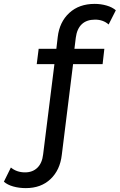

<svg xmlns="http://www.w3.org/2000/svg" viewBox="-112 -768 616 988"><path d="M278 -574 271 -517H425L416 -438H264L206 29Q197 107 148 153.5Q99 200 21 200Q-14 200 -44 191.5Q-74 183 -92 167L-56 94Q-26 119 17 119Q56 119 80.5 95Q105 71 110 26L168 -438H77L87 -517H178L185 -577Q194 -655 244.5 -701.5Q295 -748 375 -748Q407 -748 436.5 -739.5Q466 -731 484 -715L447 -642Q419 -667 377 -667Q334 -667 309 -643.5Q284 -620 278 -574Z"/></svg>

Font: APTA Sans Medium
Style: Bold
Weight: 500
Version: Version 7.200